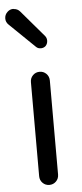

<svg xmlns="http://www.w3.org/2000/svg" viewBox="-61 -886 394 918"><g transform="rotate(-5 135.5 -427.0)"><path d="M92.8 -45.9V-497.1Q92.8 -516.6 106 -529.8Q119.1 -543 138.2 -543Q157.2 -543 170.4 -529.8Q183.6 -516.6 183.6 -497.1V-45.9Q183.6 -26.4 170.4 -13.2Q157.2 0 138.2 0Q119.1 0 106 -13.2Q92.8 -26.4 92.8 -45.9ZM177.7 -663.1Q168 -654.3 154.3 -654.3Q140.6 -654.3 131.8 -663.1L10.7 -780.3Q-2.9 -793 -2.9 -810.5Q-2.9 -829.1 10.7 -841.8Q22.5 -853.5 39.1 -853.5Q40 -853.5 42 -852.5Q59.6 -851.6 71.3 -837.9L179.7 -710.9Q187.5 -701.2 187.5 -688.5Q187.5 -673.8 177.7 -663.1Z"/></g></svg>

Font: Gen Jyuu GothicX Regular
Style: Regular
Weight: 400
Designer: [Source Han Sans]
Ryoko NISHIZUKA  (kana & ideographs); Paul D. Hunt (Latin, Greek & Cyrillic); Wenlong ZHANG  (bopomofo
Version: Version 1.002.20150607